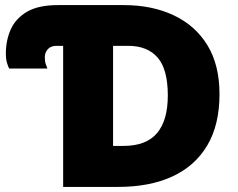

<svg xmlns="http://www.w3.org/2000/svg" viewBox="-20 -734 933 754"><path d="M228 0V-554H202Q179 -554 167.5 -540.5Q156 -527 156 -510Q156 -493 159.5 -483Q163 -473 166 -465H16Q12 -472 7.5 -487Q3 -502 3 -524Q3 -575 22 -618Q41 -661 85.5 -687.5Q130 -714 208 -714H466Q577 -714 662 -674Q747 -634 794.5 -556.5Q842 -479 842 -364Q842 -244 794 -163Q746 -82 657 -41Q568 0 444 0ZM465 -161Q554 -161 596.5 -211Q639 -261 639 -359Q639 -462 599 -508Q559 -554 483 -554H424V-161Z"/></svg>

Font: Noto Sans Black
Style: Regular
Weight: 900
Designer: Monotype Design Team
Foundry: Monotype Imaging Inc.
Version: Version 2.007